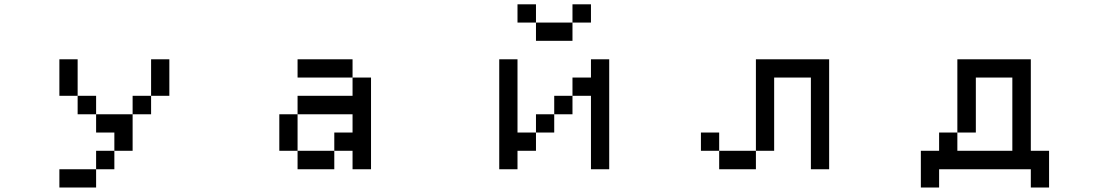

<svg xmlns="http://www.w3.org/2000/svg" viewBox="-20 -712 5040 873"><path d="M250 -276.4V-442.4H333V-276.4H417V-192.4H583V-276.4H667V-442.4H750V-276.4H667V-192.4H583V-26.4H500V-109.4H417V-192.4H333V-276.4ZM500 -26.4V57.6H417V-26.4ZM417 57.6V140.6H250V57.6Z M1250 -26.4V-192.4H1333V-276.4H1583V-359.4H1667V57.6H1583V-26.4H1500V-109.4H1583V-192.4H1333V-26.4H1500V57.6H1333V-26.4ZM1583 -359.4H1333V-442.4H1583Z M2333 -609.4V-692.4H2417V-609.4ZM2250 57.6V-442.4H2333V-109.4H2417V-192.4H2500V-276.4H2583V-359.4H2667V-442.4H2750V57.6H2667V-276.4H2583V-192.4H2500V-109.4H2417V-26.4H2333V57.6ZM2583 -609.4V-526.4H2417V-609.4ZM2583 -609.4V-692.4H2667V-609.4Z M3167 -26.4V-109.4H3250V-26.4ZM3417 -26.4V57.6H3250V-26.4ZM3417 -26.4V-442.4H3750V57.6H3667V-359.4H3500V-26.4Z M4333 -26.4H4583V-359.4H4417V-109.4H4333ZM4167 -26.4H4250V-109.4H4333V-442.4H4667V-26.4H4750V140.6H4667V57.6H4250V140.6H4167Z"/></svg>

Font: KH Dot Kodenmachou 12
Style: Regular
Weight: 400
Designer: Original version for X68000 by Keitarou Hiraki (http://hp.vector.co.jp/authors/VA000874/) / TrueType conversion by Homem
Version: Version 1.00.20150527